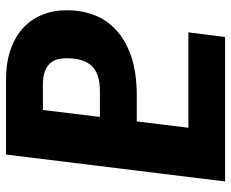

<svg xmlns="http://www.w3.org/2000/svg" viewBox="-85 -683 768 638"><g transform="rotate(90 299.0 -364.0)"><path d="M383.5 -434.5 404.5 -606H87.5L103 -728H583L493.5 0H244.5Q189 0 146 -14.8Q103 -29.5 73.8 -56Q44.5 -82.5 29.2 -120Q14 -157.5 14 -202.5Q14 -249.5 29.5 -291.5Q45 -333.5 79 -365.2Q113 -397 167 -415.8Q221 -434.5 298.5 -434.5ZM173.5 -199.5Q173.5 -184.5 177.2 -170.5Q181 -156.5 190.8 -146Q200.5 -135.5 217.5 -129Q234.5 -122.5 260.5 -122.5H345.5L368.5 -312H282.5Q252.5 -312 231.5 -304.8Q210.5 -297.5 197.8 -283.2Q185 -269 179.2 -248Q173.5 -227 173.5 -199.5Z"/></g></svg>

Font: Lato Black
Style: Italic
Weight: 900
Italic angle: -7°
Designer: Lukasz Dziedzic
Foundry: tyPoland Lukasz Dziedzic
Version: Version 2.007; 2014-02-27